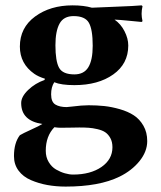

<svg xmlns="http://www.w3.org/2000/svg" viewBox="-20 -459 601 717"><path d="M459 -289.1C459 -306.6 454.3 -324.5 444.8 -342.8C435.4 -361 423 -375.3 407.7 -385.7C419.1 -385.4 436.8 -384 460.7 -381.6C484.6 -379.2 500.7 -377.6 508.8 -377L512.2 -379.9C509.9 -390.3 508.8 -399.4 508.8 -407.2C508.8 -416.3 509.9 -425.9 512.2 -436L508.8 -439C490.9 -437.3 460 -435.7 416.3 -434.1C372.5 -432.5 341.5 -431.2 323.2 -430.2C303.4 -436 279.3 -439 251 -439C195.3 -439 148.6 -425 110.8 -397.2C73.1 -369.4 54.2 -332 54.2 -285.2C54.2 -242.2 72.3 -208.2 108.4 -183.1C118.2 -176.3 131.3 -170.2 147.9 -165L146 -160.2C123.2 -152.3 103 -140.1 85.4 -123.3C67.9 -106.5 59.1 -90.2 59.1 -74.2C59.1 -29.9 85.4 -3.9 138.2 3.9C130.7 8.8 116.7 15.9 96.2 25.1C75.7 34.4 61.7 41.3 54.2 45.9C39.6 64.8 32.2 90.8 32.2 124C32.2 144.9 37.9 162.9 49.3 178.2C60.7 193.5 76.1 205.3 95.5 213.6C114.8 221.9 135.3 228 156.7 231.9C178.2 235.8 201 237.8 225.1 237.8C308.8 237.8 375.8 225.4 426.3 200.7C456.9 185.7 481.8 166.3 501 142.6C520.2 118.8 529.8 93.9 529.8 67.9C529.8 46.1 525.1 26.9 515.6 10.5C506.2 -5.9 494.2 -18.9 479.7 -28.3C465.3 -37.8 447.8 -45.4 427.5 -51.3C407.1 -57.1 387.8 -61 369.4 -63C351 -64.9 331.5 -65.9 311 -65.9C294.4 -65.9 273.4 -64.3 248 -61C242.8 -60.7 238.7 -60.3 235.6 -59.8C232.5 -59.3 230.3 -59.1 229 -59.1C211.4 -59.1 197.3 -62.3 186.8 -68.6C176.2 -75 170.9 -87.7 170.9 -106.9C170.9 -124.8 174.8 -139.8 182.6 -151.9C199.9 -144.7 224.9 -141.1 257.8 -141.1C317.1 -141.1 365.4 -154.4 402.8 -180.9C440.3 -207.4 459 -243.5 459 -289.1ZM326.2 -288.1C326.2 -252.3 320.7 -225.5 309.8 -207.8C298.9 -190 281.6 -181.2 257.8 -181.2C228.8 -181.2 209.8 -189.4 200.7 -205.8C191.6 -222.2 187 -250.3 187 -290C187 -325.2 192.1 -352.1 202.4 -370.8C212.6 -389.6 230.1 -398.9 254.9 -398.9C283.5 -398.9 302.6 -390.5 312 -373.8C321.5 -357 326.2 -328.5 326.2 -288.1ZM183.1 16.1C191.6 17.4 199.2 18.1 206.1 18.1C217.1 18.1 230.7 17.9 246.8 17.6C262.9 17.3 272.6 17.1 275.9 17.1C289.6 17.1 301.2 17.4 310.8 18.1C320.4 18.7 331.3 20.4 343.5 23.2C355.7 26 365.6 29.9 373 34.9C380.5 40 386.9 47.2 392.1 56.6C397.3 66.1 399.9 77.5 399.9 90.8C399.9 121.1 386.2 145.7 358.9 164.6C331.5 183.4 296.2 192.9 252.9 192.9C243.5 192.9 233.3 191.3 222.4 188.2C211.5 185.1 200.5 180.4 189.5 174.1C178.4 167.7 169.2 158.4 161.9 146.2C154.5 134 150.9 120 150.9 104C150.9 67.5 161.6 38.2 183.1 16.1Z"/></svg>

Font: Linux Biolinum G
Style: Bold
Weight: 700
Designer: Philipp H. Poll
Foundry: Philipp H. Poll
Version: Version 1.1.0